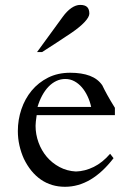

<svg xmlns="http://www.w3.org/2000/svg" viewBox="-20 -732 513 767"><path d="M336.9 -677.2Q336.4 -663.6 317.6 -643.6Q298.8 -623.5 263.7 -599.6Q235.8 -581.1 205.8 -561.3Q175.8 -541.5 147.9 -523.9H127.9L230.5 -664.6Q247.1 -687.5 265.1 -700Q283.2 -712.4 300.3 -712.4Q319.3 -712.4 328.1 -703.9Q336.9 -695.3 336.9 -677.2ZM344.2 -304.7Q339.4 -327.1 329.8 -347.4Q320.3 -367.7 307.1 -383.1Q293.9 -398.4 277.1 -407.5Q260.3 -416.5 241.2 -416.5Q221.7 -416.5 204.8 -408.4Q188 -400.4 173.8 -385.7Q159.7 -371.1 148.4 -350.3Q137.2 -329.6 129.9 -304.7ZM439 -272H126.5Q122.1 -242.7 122.1 -229.5Q122.1 -195.3 133.8 -163.1Q145.5 -130.9 166.7 -105.7Q188 -80.6 217.8 -64.7Q247.6 -48.8 283.2 -46.9Q319.3 -47.9 354.5 -65.2Q389.6 -82.5 419.9 -117.7L433.6 -100.1Q345.7 14.2 239.7 14.2Q185.1 14.2 143.3 -14.6Q101.6 -43.5 75.2 -98.1Q64 -123 57.6 -151.1Q51.3 -179.2 51.3 -208.5Q51.3 -253.4 65.4 -295.4Q79.6 -337.4 106.4 -369.9Q133.3 -402.3 172.1 -421.9Q210.9 -441.4 260.3 -441.4Q306.6 -441.4 338.9 -429.2Q371.1 -417 388.7 -391.1Q396 -375.5 408.2 -353.3Q420.4 -331.1 439 -301.3Z"/></svg>

Font: HM XNiloofar
Style: Regular
Weight: 400
Designer: Hossein Movahhedian
Version: Version 2.8, 2015